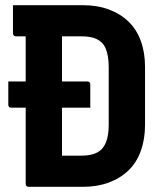

<svg xmlns="http://www.w3.org/2000/svg" viewBox="-20 -720 640 740"><path d="M12 -406H317Q322 -406 325 -403Q328 -400 328 -395Q328 -372 328 -350.5Q328 -329 328 -305H23Q18 -305 15 -308Q12 -311 12 -316Q12 -340 12 -361.5Q12 -383 12 -406ZM539 -239Q539 -184 523 -139Q507 -94 475.5 -63.5Q444 -33 399.5 -16.5Q355 0 300 0Q278 0 253 0Q228 0 202.5 0Q177 0 153.5 0Q130 0 113 0Q96 0 90 0Q85 0 82 -3Q79 -6 79 -11Q79 -88 79 -165.5Q79 -243 79 -320.5Q79 -398 79 -475.5Q79 -553 79 -630H228L219 -608Q219 -581 219 -554Q219 -527 219 -501Q219 -453 219 -405Q219 -357 219 -310Q219 -263 219 -215Q219 -167 219 -120Q231 -120 243.5 -120Q256 -120 268 -120Q280 -120 292 -120Q332 -120 355 -132.5Q378 -145 388.5 -171.5Q399 -198 399 -239V-461Q399 -484 396 -501.5Q393 -519 387.5 -532.5Q382 -546 373 -555Q364 -564 352.5 -569.5Q341 -575 326 -577.5Q311 -580 292 -580Q261 -580 229.5 -580Q198 -580 166.5 -580Q135 -580 103.5 -580Q72 -580 41 -580Q38 -580 35.5 -581.5Q33 -583 31.5 -585.5Q30 -588 30 -591Q30 -618 30 -645.5Q30 -673 30 -700Q61 -700 93.5 -700Q126 -700 160 -700Q194 -700 229 -700Q264 -700 299 -700Q355 -700 399.5 -683.5Q444 -667 475.5 -636.5Q507 -606 523 -561.5Q539 -517 539 -462Z"/></svg>

Font: Recursive Monospace
Style: Bold
Weight: 700
Version: Version 1.047